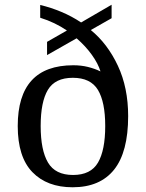

<svg xmlns="http://www.w3.org/2000/svg" viewBox="-20 -782 617 812"><path d="M287 10Q179 10 117 -54Q55 -118 55 -249Q55 -506 290 -506Q323 -506 351.5 -499Q380 -492 405 -480Q395 -513 368.5 -550Q342 -587 304 -620L179 -549V-605L263 -653Q238 -670 210 -683.5Q182 -697 150 -707V-761Q196 -750 240 -731.5Q284 -713 323 -687L452 -762V-705L364 -655Q435 -597 478.5 -504Q522 -411 522 -291Q522 -139 462.5 -64.5Q403 10 287 10ZM289 -42Q364 -42 394.5 -94.5Q425 -147 425 -249Q425 -351 394 -402Q363 -453 288 -453Q213 -453 182.5 -402Q152 -351 152 -249Q152 -147 183 -94.5Q214 -42 289 -42Z"/></svg>

Font: Noto Serif Makasar
Style: Regular
Weight: 400
Designer: Sérgio Martins
Version: Version 1.001; ttfautohint (v1.8.4.7-5d5b)